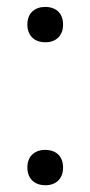

<svg xmlns="http://www.w3.org/2000/svg" viewBox="-20 -525 261 554"><path d="M110.5 -403Q95 -403 83.2 -409.2Q71.5 -415.5 65.2 -427Q59 -438.5 59 -454Q59 -478.5 73.2 -491.8Q87.5 -505 110.5 -505Q126.5 -505 138 -499Q149.5 -493 155.8 -481.5Q162 -470 162 -454Q162 -430.5 148.2 -416.8Q134.5 -403 110.5 -403ZM110.5 9.5Q95 9.5 83.2 3.2Q71.5 -3 65.2 -14.5Q59 -26 59 -41.5Q59 -66 73.2 -79.2Q87.5 -92.5 110.5 -92.5Q126.5 -92.5 138 -86.5Q149.5 -80.5 155.8 -69Q162 -57.5 162 -41.5Q162 -18 148.2 -4.2Q134.5 9.5 110.5 9.5Z"/></svg>

Font: Commissioner Thin ExtraLight
Style: Regular
Weight: 250
Version: Version 1.000